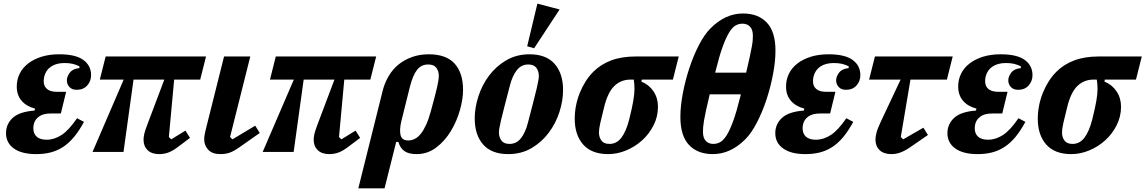

<svg xmlns="http://www.w3.org/2000/svg" viewBox="-20 -834 6288 1054"><path d="M259 -211Q217 -211 194.5 -194.5Q172 -178 166 -154Q163 -142 163 -130Q163 -100 181.5 -83.5Q200 -67 236 -67Q278 -67 318 -93Q358 -119 403 -185L441 -165Q414 -115 385.5 -81Q357 -47 325 -26.5Q293 -6 257 3Q221 12 179 12Q99 12 56 -19Q13 -50 13 -103Q13 -153 50 -187Q87 -221 170 -227L172 -238Q125 -250 98.5 -281Q72 -312 72 -359Q72 -397 88 -429.5Q104 -462 134.5 -485.5Q165 -509 208 -522.5Q251 -536 305 -536Q395 -536 437.5 -505Q480 -474 480 -421Q480 -389 459 -365Q438 -341 401 -341Q375 -341 361 -356.5Q347 -372 347 -393Q347 -414 363.5 -435.5Q380 -457 416 -460V-470Q398 -479 379 -483.5Q360 -488 334 -488Q290 -488 261 -469Q232 -450 223 -414Q220 -402 220 -387Q220 -361 238 -345.5Q256 -330 292 -330H343L314 -211Z M659 -397H528L560 -524H1111L1079 -397H936L907 -82L920 -69L998 -117L1023 -77L955 -26Q927 -5 903.5 3.5Q880 12 854 12Q813 12 790.5 -9.5Q768 -31 768 -67Q768 -82 772 -99Q776 -116 788 -148L882 -397H713L658 0H488Z M1406 -104 1292 -24Q1262 -3 1239.5 4.5Q1217 12 1190 12Q1145 12 1123 -12Q1101 -36 1101 -69Q1101 -83 1104 -98Q1107 -113 1110 -125L1210 -524H1354L1243 -82L1256 -69L1381 -144Z M1593 -397H1462L1494 -524H2045L2013 -397H1870L1841 -82L1854 -69L1932 -117L1957 -77L1889 -26Q1861 -5 1837.5 3.5Q1814 12 1788 12Q1747 12 1724.5 -9.5Q1702 -31 1702 -67Q1702 -82 1706 -99Q1710 -116 1722 -148L1816 -397H1647L1592 0H1422Z M2081 -337Q2092 -380 2114 -417Q2136 -454 2168 -480Q2200 -506 2242 -521Q2284 -536 2334 -536Q2429 -536 2475.5 -485Q2522 -434 2522 -340Q2522 -290 2504.5 -228.5Q2487 -167 2454.5 -113.5Q2422 -60 2374.5 -24Q2327 12 2267 12Q2223 12 2199.5 -5Q2176 -22 2167 -55H2155L2091 200H1947ZM2221 -63Q2240 -63 2257 -71.5Q2274 -80 2289.5 -99Q2305 -118 2319 -148.5Q2333 -179 2345 -223Q2358 -270 2366.5 -303Q2375 -336 2380 -358Q2385 -380 2387 -394Q2389 -408 2389 -417Q2389 -443 2375.5 -461.5Q2362 -480 2331 -480Q2292 -480 2269 -450Q2246 -420 2230 -357L2183 -168Q2172 -121 2179 -92Q2186 -63 2221 -63Z M2777 -44Q2816 -44 2840.5 -76Q2865 -108 2878 -160Q2896 -230 2908 -275.5Q2920 -321 2926.5 -349.5Q2933 -378 2935.5 -393Q2938 -408 2938 -417Q2938 -443 2924.5 -461.5Q2911 -480 2880 -480Q2841 -480 2816.5 -448Q2792 -416 2779 -364Q2761 -294 2749 -248.5Q2737 -203 2730.5 -174.5Q2724 -146 2721.5 -131Q2719 -116 2719 -107Q2719 -81 2732.5 -62.5Q2746 -44 2777 -44ZM2770 12Q2679 12 2632.5 -40.5Q2586 -93 2586 -184Q2586 -242 2606 -304.5Q2626 -367 2664.5 -418.5Q2703 -470 2759 -503Q2815 -536 2887 -536Q2978 -536 3024.5 -483.5Q3071 -431 3071 -340Q3071 -281 3051 -219Q3031 -157 2992.5 -105.5Q2954 -54 2898 -21Q2842 12 2770 12ZM2930 -814 3052 -782 2912 -569 2874 -580Z M3503 -397 3501 -386Q3543 -369 3567.5 -332.5Q3592 -296 3592 -248Q3592 -194 3568 -146.5Q3544 -99 3505.5 -64Q3467 -29 3418 -8.5Q3369 12 3319 12Q3228 12 3181.5 -40.5Q3135 -93 3135 -182Q3135 -218 3142 -254Q3149 -290 3162.5 -323.5Q3176 -357 3194.5 -386.5Q3213 -416 3237 -440Q3278 -481 3335.5 -502.5Q3393 -524 3471 -524H3706L3674 -397ZM3326 -44Q3365 -44 3391 -78Q3417 -112 3434 -178Q3450 -242 3456.5 -280.5Q3463 -319 3463 -345Q3463 -360 3462 -372.5Q3461 -385 3459 -397H3440Q3389 -397 3352.5 -362Q3316 -327 3296 -244Q3283 -193 3275.5 -159.5Q3268 -126 3268 -107Q3268 -81 3281.5 -62.5Q3295 -44 3326 -44Z M3893 12Q3810 12 3762.5 -38Q3715 -88 3715 -192Q3715 -251 3728.5 -322Q3742 -393 3764.5 -461Q3787 -529 3817 -587Q3847 -645 3881 -679Q3962 -760 4059 -760Q4142 -760 4189.5 -710Q4237 -660 4237 -556Q4237 -497 4223.5 -426Q4210 -355 4187.5 -287Q4165 -219 4135 -161Q4105 -103 4071 -69Q3990 12 3893 12ZM3896 -44Q3915 -44 3933 -53.5Q3951 -63 3968.5 -90.5Q3986 -118 4004.5 -168.5Q4023 -219 4043 -300L4047 -316H3876Q3863 -261 3855.5 -227Q3848 -193 3844.5 -171Q3841 -149 3840 -136Q3839 -123 3839 -110Q3839 -77 3854.5 -60.5Q3870 -44 3896 -44ZM4056 -704Q4036 -704 4018.5 -694.5Q4001 -685 3983.5 -657Q3966 -629 3947.5 -578.5Q3929 -528 3909 -447L3906 -435H4076Q4089 -489 4096 -522.5Q4103 -556 4107 -577.5Q4111 -599 4112 -612Q4113 -625 4113 -638Q4113 -671 4097.5 -687.5Q4082 -704 4056 -704Z M4482 -211Q4440 -211 4417.5 -194.5Q4395 -178 4389 -154Q4386 -142 4386 -130Q4386 -100 4404.5 -83.5Q4423 -67 4459 -67Q4501 -67 4541 -93Q4581 -119 4626 -185L4664 -165Q4637 -115 4608.5 -81Q4580 -47 4548 -26.5Q4516 -6 4480 3Q4444 12 4402 12Q4322 12 4279 -19Q4236 -50 4236 -103Q4236 -153 4273 -187Q4310 -221 4393 -227L4395 -238Q4348 -250 4321.5 -281Q4295 -312 4295 -359Q4295 -397 4311 -429.5Q4327 -462 4357.5 -485.5Q4388 -509 4431 -522.5Q4474 -536 4528 -536Q4618 -536 4660.5 -505Q4703 -474 4703 -421Q4703 -389 4682 -365Q4661 -341 4624 -341Q4598 -341 4584 -356.5Q4570 -372 4570 -393Q4570 -414 4586.5 -435.5Q4603 -457 4639 -460V-470Q4621 -479 4602 -483.5Q4583 -488 4557 -488Q4513 -488 4484 -469Q4455 -450 4446 -414Q4443 -402 4443 -387Q4443 -361 4461 -345.5Q4479 -330 4515 -330H4566L4537 -211Z M4783 -524H5210L5178 -397H4978L4925 -82L4938 -69L5049 -133L5074 -93L4974 -24Q4944 -4 4920.5 4Q4897 12 4874 12Q4832 12 4809 -9.5Q4786 -31 4786 -67Q4786 -85 4792 -107.5Q4798 -130 4818 -172L4924 -397H4751Z M5427 -211Q5385 -211 5362.5 -194.5Q5340 -178 5334 -154Q5331 -142 5331 -130Q5331 -100 5349.5 -83.5Q5368 -67 5404 -67Q5446 -67 5486 -93Q5526 -119 5571 -185L5609 -165Q5582 -115 5553.5 -81Q5525 -47 5493 -26.5Q5461 -6 5425 3Q5389 12 5347 12Q5267 12 5224 -19Q5181 -50 5181 -103Q5181 -153 5218 -187Q5255 -221 5338 -227L5340 -238Q5293 -250 5266.5 -281Q5240 -312 5240 -359Q5240 -397 5256 -429.5Q5272 -462 5302.5 -485.5Q5333 -509 5376 -522.5Q5419 -536 5473 -536Q5563 -536 5605.5 -505Q5648 -474 5648 -421Q5648 -389 5627 -365Q5606 -341 5569 -341Q5543 -341 5529 -356.5Q5515 -372 5515 -393Q5515 -414 5531.5 -435.5Q5548 -457 5584 -460V-470Q5566 -479 5547 -483.5Q5528 -488 5502 -488Q5458 -488 5429 -469Q5400 -450 5391 -414Q5388 -402 5388 -387Q5388 -361 5406 -345.5Q5424 -330 5460 -330H5511L5482 -211Z M6045 -397 6043 -386Q6085 -369 6109.5 -332.5Q6134 -296 6134 -248Q6134 -194 6110 -146.5Q6086 -99 6047.5 -64Q6009 -29 5960 -8.5Q5911 12 5861 12Q5770 12 5723.5 -40.5Q5677 -93 5677 -182Q5677 -218 5684 -254Q5691 -290 5704.5 -323.5Q5718 -357 5736.5 -386.5Q5755 -416 5779 -440Q5820 -481 5877.5 -502.5Q5935 -524 6013 -524H6248L6216 -397ZM5868 -44Q5907 -44 5933 -78Q5959 -112 5976 -178Q5992 -242 5998.5 -280.5Q6005 -319 6005 -345Q6005 -360 6004 -372.5Q6003 -385 6001 -397H5982Q5931 -397 5894.5 -362Q5858 -327 5838 -244Q5825 -193 5817.5 -159.5Q5810 -126 5810 -107Q5810 -81 5823.5 -62.5Q5837 -44 5868 -44Z"/></svg>

Font: IBM Plex Serif
Style: Bold Italic
Weight: 700
Italic angle: -14°
Designer: Mike Abbink, Paul van der Laan, Pieter van Rosmalen
Foundry: Bold Monday
Version: Version 3.001